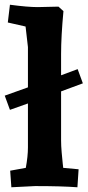

<svg xmlns="http://www.w3.org/2000/svg" viewBox="-21 -786 370 811"><path d="M12 -691 21 -766Q96 -756 138 -756L226 -758L247 -739Q237 -632 237 -557V-468L307 -494L329 -434L237 -400V-193Q237 -171 239.5 -142Q242 -113 244 -95L246 -77L311 -71L306 5Q240 0 127 0L27 5L22 -65L88 -77Q97 -126 97 -163V-349L21 -322L-1 -382L97 -417V-587L87 -674Z"/></svg>

Font: Andada
Style: Bold
Weight: 700
Designer: Carolina Giovagnoli
Foundry: Carolina Giovagnoli
Version: Version 1.003